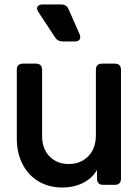

<svg xmlns="http://www.w3.org/2000/svg" viewBox="-20 -825 626 857"><path d="M259 12Q198 12 152 -15.5Q106 -43 80.5 -92.5Q55 -142 55 -207V-513Q55 -541 83 -541H140Q168 -541 168 -513V-217Q168 -161 201 -127Q234 -93 287 -93Q340 -93 374 -127.5Q408 -162 408 -222V-513Q408 -541 436 -541H492Q520 -541 520 -513V-28Q520 0 492 0H441Q413 0 413 -28V-66Q390 -28 349.5 -8Q309 12 259 12ZM260 -640Q237 -640 226 -658L151 -772Q142 -786 147.5 -795.5Q153 -805 170 -805H254Q277 -805 286 -784L335 -673Q341 -658 335.5 -649Q330 -640 314 -640Z"/></svg>

Font: Pitagon Sans Text SemiBold
Style: Regular
Weight: 600
Designer: Travis Tran
Foundry: Pitagon
Version: Version 1.001; ttfautohint (v1.8.4.7-5d5b);gftools[0.9.26]